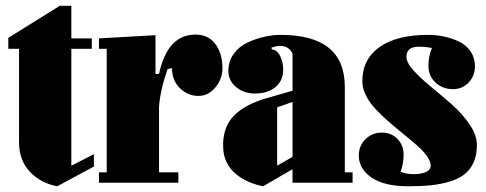

<svg xmlns="http://www.w3.org/2000/svg" viewBox="-20 -633 1682 665"><path d="M187 -612.8H227.1V-500H297.9V-463.9H227.1V-59.1L305.2 -99.1V-56.2L178.2 12.2Q121.1 1.5 83.5 -38.1Q45.9 -77.6 45.9 -142.1V-463.9H8.8V-502Z M349.6 -463.9H322.8V-500L518.6 -511.2V-377H530.8Q560.1 -513.2 656.7 -513.2Q702.1 -513.2 726.3 -480Q750.5 -446.8 750.5 -397Q750.5 -359.9 726.1 -330.3Q701.7 -300.8 667.5 -300.8Q630.4 -300.8 603 -327.6Q575.7 -354.5 575.7 -397L560.5 -394Q534.7 -319.8 530.8 -263.2V-36.1H597.7V0H322.8V-36.1H349.6Z M993.2 -318.8V-446.8Q981.4 -474.1 949.2 -474.1Q937 -474.1 919.9 -467.8L921.9 -461.9Q940.4 -460 950.7 -438.2Q960.9 -416.5 960.9 -393.1Q960.9 -353 933.8 -331.1Q906.7 -309.1 863.3 -309.1Q824.7 -309.1 797.9 -331.3Q771 -353.5 771 -387.2Q771 -420.9 789.6 -446.5Q808.1 -472.2 837.2 -485.6Q866.2 -499 895.5 -505.6Q924.8 -512.2 952.1 -512.2Q1174.3 -512.2 1174.3 -332V-36.1H1201.2V0H993.2V-46.9L891.1 12.2Q864.3 6.8 840.3 -3.7Q816.4 -14.2 796.4 -30.8Q776.4 -47.4 764.6 -71.8Q752.9 -96.2 752.9 -126V-138.2Q754.9 -198.2 793 -235.1Q831.1 -272 903.3 -293ZM939.9 -261.2V-59.1L993.2 -89.8V-279.8Z M1394 12.2Q1310.5 12.2 1266.6 -18.3Q1222.7 -48.8 1222.7 -94.2Q1222.7 -127.9 1245.8 -150.9Q1269 -173.8 1302.7 -173.8Q1335 -173.8 1356.4 -152.1Q1377.9 -130.4 1377.9 -98.1Q1377.9 -67.9 1367.7 -38.1Q1386.2 -29.8 1414.1 -29.8Q1439.9 -29.8 1455.8 -37.6Q1471.7 -45.4 1471.7 -59.1Q1471.7 -74.2 1458.7 -92.3Q1445.8 -110.4 1424.8 -128.9Q1403.8 -147.5 1378.7 -167.7Q1353.5 -188 1328.1 -210Q1302.7 -231.9 1281.7 -254.2Q1260.7 -276.4 1247.8 -301.8Q1234.9 -327.1 1234.9 -351.1Q1234.9 -427.7 1294.4 -470Q1354 -512.2 1462.9 -512.2Q1491.7 -512.2 1518.8 -506.3Q1545.9 -500.5 1570.6 -488.5Q1595.2 -476.6 1610.1 -454.6Q1625 -432.6 1625 -403.8Q1625 -370.1 1603 -347.2Q1581.1 -324.2 1548.8 -324.2Q1512.7 -324.2 1488.3 -347.2Q1463.9 -370.1 1463.9 -404.8Q1463.9 -438.5 1476.1 -466.8Q1453.1 -471.2 1429.7 -471.2Q1387.7 -471.2 1387.7 -436Q1387.7 -416 1412.8 -388.4Q1438 -360.8 1473.9 -331.5Q1509.8 -302.2 1545.7 -270.5Q1581.5 -238.8 1606.7 -201.7Q1631.8 -164.6 1631.8 -130.9Q1631.8 -96.2 1620.6 -71Q1609.4 -45.9 1589.6 -30Q1569.8 -14.2 1539.1 -4.6Q1508.3 4.9 1473.9 8.5Q1439.5 12.2 1394 12.2Z"/></svg>

Font: Lletraferida
Style: Heavy
Weight: 900
Designer: Josep Patau Bellart
Foundry: Josep Patau Bellart
Version: Version 1.000